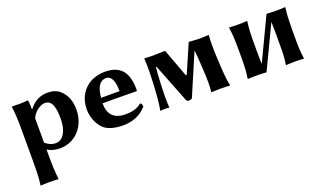

<svg xmlns="http://www.w3.org/2000/svg" viewBox="-67 -862 2579 1521"><g transform="rotate(-20 1222.5 -102.0)"><path d="M216 -358 212 -361C212 -384 211 -417 209 -425C208 -432 206 -435 200 -435C171 -430 106 -430 71 -432L69 -429C77 -386 80 -310 80 -235V32C80 106 79 178 70 232L71 235C71 235 110 232 145 232C179 232 220 235 220 235L222 232C214 175 212 107 212 32V-18C245 3 282 10 319 10C445 10 543 -94 543 -235C543 -310 520 -366 473 -407C449 -427 415 -439 371 -439C328 -439 265 -425 216 -358ZM212 -282C234 -335 290 -369 324 -369C385 -369 401 -305 401 -208C401 -102 357 -40 301 -40C276 -40 249 -45 212 -76Z M1033 -107C987 -70 938 -66 896 -66C847 -66 811 -79 787 -105C765 -129 754 -164 754 -210H854C954 -210 1039 -208 1039 -208L1045 -214C1045 -339 1010 -439 856 -439C801 -439 741 -422 702 -389C653 -349 620 -289 620 -206C620 -147 642 -85 683 -42C717 -7 776 10 851 10C923 10 995 -13 1049 -76C1049 -89 1043 -107 1033 -107ZM758 -255C762 -304 774 -339 789 -359C801 -376 821 -389 849 -389C890 -389 914 -343 914 -255Z M1241 -215C1243 -260 1246 -298 1250 -336L1255 -337L1385 -6C1388 1 1402 4 1406 4C1412 4 1430 1 1433 -6L1580 -350L1583 -349C1587 -311 1590 -270 1592 -229L1595 -179C1599 -105 1600 -54 1594 0L1595 3C1595 3 1635 0 1670 0C1704 0 1750 3 1750 3L1752 0C1740 -57 1737 -104 1733 -179L1730 -229C1726 -304 1725 -375 1730 -429L1729 -432C1729 -432 1683 -429 1649 -429C1626 -429 1562 -434 1562 -434L1458 -194H1450L1362 -431L1248 -429C1224 -429 1188 -432 1188 -432L1186 -429C1191 -372 1189 -299 1185 -215C1181 -131 1175 -53 1164 0L1165 3C1165 3 1182 0 1204 0C1228 0 1238 3 1238 3L1240 0C1235 -57 1237 -131 1241 -215Z M2052 3H2059L2231 -358C2233 -326 2233 -291 2233 -250V-179C2233 -105 2232 -54 2223 0L2224 3C2224 3 2264 0 2299 0C2333 0 2373 3 2373 3L2375 0C2366 -57 2365 -104 2365 -179V-250C2366 -325 2367 -375 2375 -429L2373 -432C2373 -432 2333 -429 2299 -429C2264 -429 2224 -432 2224 -432H2217L2046 -72C2045 -104 2044 -137 2044 -180V-249C2044 -325 2046 -372 2054 -429L2052 -432C2052 -432 2015 -429 1981 -429C1946 -429 1902 -432 1902 -432L1901 -429C1909 -376 1912 -325 1912 -249V-180C1912 -105 1910 -54 1901 0L1902 3C1902 3 1946 0 1981 0C2015 0 2052 3 2052 3Z"/></g></svg>

Font: Libertinus Sans
Style: Bold
Weight: 700
Designer: Philipp H. Poll, Khaled Hosny
Foundry: Caleb Maclennan
Version: Version 7.050;RELEASE